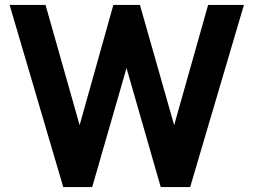

<svg xmlns="http://www.w3.org/2000/svg" viewBox="-20 -760 1030 780"><path d="M752.5 0H633L494 -483.5L354.5 0H237L19 -740H165L303.5 -251.5L440.5 -740H548.5L687.5 -251.5L825.5 -740H971Z"/></svg>

Font: 1883 Sans
Style: Bold
Weight: 700
Designer: 1883 Sans project is a fork of Public Sans.
Version: Version 1.009